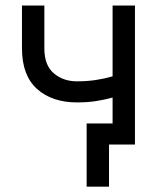

<svg xmlns="http://www.w3.org/2000/svg" viewBox="-20 -536 592 712"><path d="M265.6 -156.2Q172.9 -156.2 117.2 -206.3Q61.5 -256.3 61.5 -356.4V-515.6H144.5V-356.4Q144.5 -293.9 179.4 -264.2Q214.4 -234.4 265.6 -234.4Q302.7 -234.4 335 -239.3Q367.2 -244.1 397.5 -252.9V-515.6H480.5V0H397.5V-174.3Q367.7 -166 335.9 -161.1Q304.2 -156.2 265.6 -156.2ZM384.3 156.2H301.3V-78.1H420.4V0H384.3Z"/></svg>

Font: Inter Display
Style: Regular
Weight: 400
Designer: Rasmus Andersson
Foundry: rsms
Version: Version 4.001;git-9221beed3